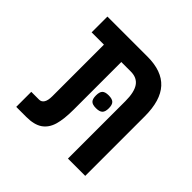

<svg xmlns="http://www.w3.org/2000/svg" viewBox="-156 -760 911 911"><g transform="rotate(45 300.0 -304.5)"><path d="M334.5 -503H270.5V-184Q270.5 -119 258.8 -79.5Q247 -40 217.8 -20Q188.5 0 136 0H68.5V-101H121Q136.5 -101 145.2 -114.8Q154 -128.5 154 -157V-503H71.5V-609H340.5Q437 -609 484.2 -557.5Q531.5 -506 531.5 -399.5V0H415.5V-385.5Q415.5 -445.5 395.8 -474.2Q376 -503 334.5 -503ZM297.5 -306Q297.5 -329.5 307 -339.2Q316.5 -349 340 -349Q364 -349 374 -339.2Q384 -329.5 384 -306Q384 -282.5 374 -272.8Q364 -263 340 -263Q316.5 -263 307 -272.8Q297.5 -282.5 297.5 -306Z"/></g></svg>

Font: JuliaMono SemiBold
Style: Italic
Weight: 600
Italic angle: -9°
Monospace: yes
Designer: cormullion
Foundry: corm
Version: Version 0.056; ttfautohint (v1.8.4)